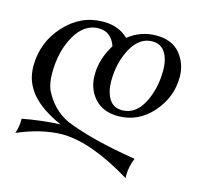

<svg xmlns="http://www.w3.org/2000/svg" viewBox="-105 -601 1019 964"><g transform="rotate(15 404.0 -118.5)"><path d="M521.5 -76.7Q591.3 -76.7 630.9 -151.6Q670.4 -226.6 670.4 -322.3Q670.4 -380.4 647.9 -415.3Q625.5 -450.2 581.5 -450.2Q514.2 -450.2 473.1 -375.5Q432.1 -300.8 432.1 -204.1Q432.1 -148.4 454.6 -112.5Q477.1 -76.7 521.5 -76.7ZM627.9 247.6Q413.1 117.7 265.1 117.7Q158.7 118.7 34.2 171.9Q46.9 140.1 46.9 94.7Q149.4 75.7 242.7 71.8Q135.7 24.4 85.4 -36.1Q35.2 -96.7 35.2 -175.3Q35.2 -300.3 118.7 -391.1Q202.1 -481.9 317.4 -481.9Q398.9 -481.9 448.2 -433.1Q512.7 -483.9 593.3 -483.9Q675.3 -483.9 717.3 -432.6Q759.3 -381.3 759.3 -313Q759.3 -206.1 686.5 -124.5Q613.8 -43 509.8 -43Q432.1 -43 387.9 -91.6Q343.8 -140.1 343.8 -213.4Q343.8 -295.9 393.1 -374.5Q369.1 -443.8 303.7 -443.8Q229.5 -443.8 182.4 -362.1Q135.3 -280.3 135.3 -165.5Q135.3 -116.2 149.4 -81.5Q193.8 10.7 279.8 50.3Q415.5 105.5 646.5 142.6Q627.4 188 627.4 233.4Z"/></g></svg>

Font: Kelvinch
Style: Italic
Weight: 400
Italic angle: -10°
Designer: Paul James Miller
Foundry: High-Logic / Made with FontCreator
Version: Version 3.40;July 22, 2017;FontCreator 11.0.0.2388 64-bit